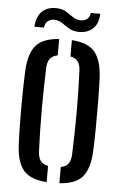

<svg xmlns="http://www.w3.org/2000/svg" viewBox="-53 -775 518 820"><g transform="rotate(5 205.5 -365.0)"><path d="M46 -140.5Q44 -179.5 43.2 -236.5Q42.5 -293.5 43.2 -353.2Q44 -413 46 -459.5Q50 -533.5 79.2 -567.8Q108.5 -602 178.5 -607V-537Q155 -532 145 -518Q135 -504 134 -478Q131 -400.5 130.8 -306.8Q130.5 -213 134.5 -122.5Q135.5 -96 145.5 -81.8Q155.5 -67.5 178.5 -63V6.5Q108.5 2 79 -32.8Q49.5 -67.5 46 -140.5ZM233 6.5V-63Q256.5 -67.5 266 -81.8Q275.5 -96 276.5 -121Q280 -211.5 280.2 -299Q280.5 -386.5 276.5 -479.5Q275.5 -505 265.5 -518.8Q255.5 -532.5 233 -537V-607Q303.5 -602 332.2 -567Q361 -532 365 -459.5Q367 -416.5 367.5 -360Q368 -303.5 367.5 -245.8Q367 -188 365 -140.5Q361 -67.5 332.2 -32.8Q303.5 2 233 6.5ZM303 -729.5H344Q342.5 -685.5 318.5 -664.5Q294.5 -643.5 258 -644.5Q233.5 -645.5 217.2 -655.2Q201 -665 187 -675Q173 -685 155.5 -687Q138.5 -688.5 125.2 -679.8Q112 -671 109.5 -650H68.5Q72 -697.5 96.8 -718.5Q121.5 -739.5 160 -737Q183.5 -735.5 199.5 -725.2Q215.5 -715 229.2 -705.2Q243 -695.5 260.5 -694.5Q279 -694 290.8 -703.8Q302.5 -713.5 303 -729.5Z"/></g></svg>

Font: Big Shoulders Stencil Text Medium
Style: Regular
Weight: 500
Designer: Patric King
Foundry: XO Type Co
Version: Version 1.000